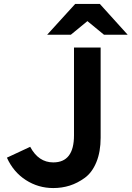

<svg xmlns="http://www.w3.org/2000/svg" viewBox="-20 -941 667 973"><path d="M423 -834 339 -765H219L361 -921H486L627 -765H507ZM250 12Q174 12 111 -28.5Q48 -69 15 -142L133 -197Q175 -118 250 -118Q355 -118 355 -255V-700H490V-243Q490 -172 468.5 -119.5Q447 -67 410 -40Q373 -13 333.5 -0.5Q294 12 250 12Z"/></svg>

Font: OVRPSS Recut ExtraBold
Style: Regular
Weight: 800
Designer: Giant Group
Foundry: Giant Group
Version: Version 1.001;hotconv 1.0.109;makeotfexe 2.5.65596